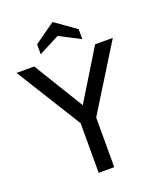

<svg xmlns="http://www.w3.org/2000/svg" viewBox="-173 -1003 913 1102"><g transform="rotate(-20 283.0 -452.0)"><path d="M577 -700 331 -303V0H236V-303L-11 -700H97L283 -396L469 -700ZM410 -814V-753L283 -819L156 -753V-814L283 -904Z"/></g></svg>

Font: Cabin
Style: Regular
Weight: 400
Designer: Pablo Impallari
Foundry: Pablo Impallari. http://www.impallari.com Igino Marini. http://www.ikern.com
Version: Version 2.001